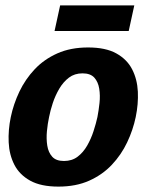

<svg xmlns="http://www.w3.org/2000/svg" viewBox="-20 -684 543 712"><path d="M20 -250Q30 -298 51.8 -344Q73.7 -390 108.5 -427Q143.3 -464 192.5 -486Q241.7 -508 306.7 -508Q371.7 -508 411.3 -486Q451 -464 470 -427Q489 -390 491.2 -344Q493.3 -298 483.3 -250Q473.3 -202 451.5 -156Q429.7 -110 394.8 -73Q360 -36 310.8 -14Q261.7 8 196.7 8Q131.7 8 92 -14Q52.3 -36 33.3 -73Q14.3 -110 12.2 -156Q10 -202 20 -250ZM162 -250Q156.7 -225.7 154 -197.5Q151.3 -169.3 155.3 -144Q159.3 -118.7 173.7 -102.8Q188 -87 217.3 -87Q246.7 -87 267.7 -102.8Q288.7 -118.7 303.2 -144Q317.7 -169.3 326.8 -197.5Q336 -225.7 341.3 -250Q346 -274.3 349 -302Q352 -329.7 348 -355Q344 -380.3 329.7 -396.2Q315.3 -412 286 -412Q256.7 -412 235.7 -396.2Q214.7 -380.3 199.8 -355Q185 -329.7 175.8 -302Q166.7 -274.3 162 -250ZM203 -664H478L457.3 -569H182.3Z"/></svg>

Font: Epunda Slab Light
Style: Italic
Weight: 300
Italic angle: -12°
Designer: Simon Atzbach
Foundry: typofactur
Version: Version 1.102